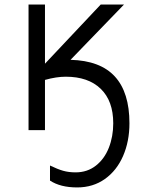

<svg xmlns="http://www.w3.org/2000/svg" viewBox="-20 -570 640 841"><path d="M199 221V155Q232 171 256.5 178Q281 185 311 185Q362.5 185 400 155.5Q437.5 126 456.8 77Q476 28 476 -30Q476 -128 421.2 -181Q366.5 -234 268 -234Q227 -234 177 -220V0H105V-550H177V-291L421 -550H523L289 -308Q419.5 -304.5 483.2 -234.8Q547 -165 547 -30Q547 49 519.2 113Q491.5 177 439.5 214Q387.5 251 318 251Q244.5 251 199 221Z"/></svg>

Font: JuliaMono Black
Style: Regular
Weight: 900
Monospace: yes
Designer: cormullion
Foundry: corm
Version: Version 0.054; ttfautohint (v1.8.4)